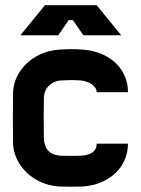

<svg xmlns="http://www.w3.org/2000/svg" viewBox="-20 -700 540 735"><path d="M470 -150H350C350 -114 318 -106 290 -104C272 -103 230 -103 212 -104C184 -106 149 -117 148 -173C147 -223 147 -274 148 -324C149 -370 184 -390 212 -392C252 -394 256 -394 289 -392C316 -390 350 -373 350 -347H470C470 -439 397 -503 297 -510C258 -513 242 -512 206 -510C104 -503 31 -426 30 -344C29 -266 29 -231 30 -153C31 -71 104 7 206 14C224 15 278 15 296 14C397 7 469 -58 470 -150ZM58 -565H203L243 -623H259L299 -565H444L350 -680H152Z"/></svg>

Font: Fervojo
Style: Bold
Weight: 700
Designer: kohakuno
Version: ver.1.0